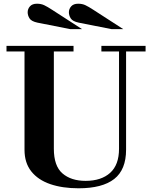

<svg xmlns="http://www.w3.org/2000/svg" viewBox="-20 -1001 814 1034"><path d="M403 13Q316 13 250.5 -9.5Q185 -32 148.5 -78Q112 -124 112 -194V-724H15V-754H376V-724H270V-200Q270 -107 316.5 -67Q363 -27 441 -27Q525 -27 573 -70Q621 -113 621 -200V-724H526V-754H764V-724H659V-195Q659 -87 595 -37Q531 13 403 13ZM581 -844 404 -879Q371 -886 361 -902Q351 -918 351 -935Q351 -953 363.5 -967Q376 -981 401 -981Q423 -981 440 -973Q457 -965 483 -948L644 -844ZM359 -844 182 -879Q149 -886 139 -902Q129 -918 129 -935Q129 -953 141.5 -967Q154 -981 179 -981Q201 -981 218 -973Q235 -965 261 -948L422 -844Z"/></svg>

Font: Libre Bodoni
Style: Bold
Weight: 700
Designer: Pablo Impallari, Rodrigo Fuenzalida
Foundry: Impallari Type
Version: Version 2.005;gftools[0.9.23]